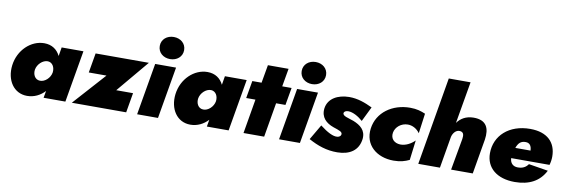

<svg xmlns="http://www.w3.org/2000/svg" viewBox="-56 -1216 4941 1676"><g transform="rotate(10 2414.0 -378.0)"><path d="M40 -231C24 -98 95 9 213 9C275 9 329 -18 370 -62L359 0H552L631 -460H438L425 -382C399 -435 352 -470 283 -470C165 -470 57 -369 40 -231ZM242 -230C250 -276 294 -321 341 -320C383 -318 405 -276 399 -231C391 -182 345 -139 301 -141C256 -142 235 -187 242 -230Z M866 -286 609 0H1091L1121 -175H972L1211 -460H739L709 -286Z M1279 -622C1279 -563 1327 -524 1387 -524C1447 -524 1495 -563 1495 -622C1495 -681 1447 -720 1387 -720C1327 -720 1279 -681 1279 -622ZM1267 -460 1188 0H1373L1452 -460Z M1487 -231C1471 -98 1542 9 1660 9C1722 9 1776 -18 1817 -62L1806 0H1999L2078 -460H1885L1872 -382C1846 -435 1799 -470 1730 -470C1612 -470 1504 -369 1487 -231ZM1689 -230C1697 -276 1741 -321 1788 -320C1830 -318 1852 -276 1846 -231C1838 -182 1792 -139 1748 -141C1703 -142 1682 -187 1689 -230Z M2128 -460 2101 -305H2183L2131 0H2314L2366 -305H2449L2476 -460H2393L2421 -620H2238L2210 -460Z M2537 -622C2537 -563 2585 -524 2645 -524C2705 -524 2753 -563 2753 -622C2753 -681 2705 -720 2645 -720C2585 -720 2537 -681 2537 -622ZM2525 -460 2446 0H2631L2710 -460Z M2788 -183 2709 -48C2789 -4 2870 25 2966 24C3074 23 3152 -25 3164 -130C3172 -207 3120 -246 3057 -271C3008 -289 2955 -296 2961 -326C2964 -338 2980 -346 2999 -346C3041 -346 3091 -317 3129 -283L3193 -414C3128 -445 3063 -470 2986 -470C2885 -469 2801 -424 2789 -335C2779 -254 2830 -209 2896 -186C2949 -168 2979 -160 2975 -135C2974 -122 2958 -111 2942 -110C2906 -106 2854 -132 2788 -183Z M3415 -230C3424 -281 3473 -322 3532 -322C3571 -322 3611 -302 3638 -264L3662 -441C3624 -457 3586 -470 3526 -470C3370 -470 3237 -378 3218 -231C3199 -85 3311 10 3462 10C3523 10 3563 -3 3601 -21L3623 -197C3588 -162 3542 -138 3495 -139C3442 -141 3406 -175 3415 -230Z M4021 -280 3971 0H4163L4216 -310C4231 -410 4202 -482 4085 -481C4019 -480 3973 -452 3942 -409L4006 -780H3813L3680 0H3872L3920 -281C3928 -315 3954 -349 3990 -345C4026 -341 4025 -311 4021 -280Z M4535 10C4663 10 4754 -38 4804 -137L4632 -165C4611 -135 4583 -120 4540 -120C4498 -120 4472 -146 4470 -190H4810C4817 -214 4821 -241 4821 -264C4821 -389 4744 -470 4590 -470C4404 -470 4280 -357 4280 -200C4280 -70 4379 10 4535 10ZM4570 -350C4607 -350 4623 -326 4625 -284H4490C4507 -330 4529 -350 4570 -350Z"/></g></svg>

Font: Jost* Black
Style: Italic
Weight: 900
Italic angle: -10°
Version: Version 3.7